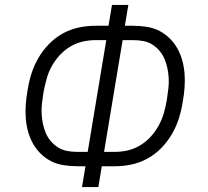

<svg xmlns="http://www.w3.org/2000/svg" viewBox="-20 -755 840 775"><path d="M311 0 325 -84H291Q263 -84 235.5 -88.5Q208 -93 185 -105Q162 -117 143.5 -135.5Q125 -154 112.5 -176.5Q100 -199 93 -225Q86 -251 84 -278Q82 -305 84 -333Q86 -361 91 -389L92 -394Q97 -427 107.5 -459.5Q118 -492 135.5 -522Q153 -552 178.5 -578Q204 -604 234.5 -620.5Q265 -637 298 -644Q331 -651 364 -651H418L432 -735H498L484 -651H518Q546 -651 573.5 -646.5Q601 -642 624 -630Q647 -618 665.5 -599.5Q684 -581 696.5 -558.5Q709 -536 716 -510Q723 -484 725 -457Q727 -430 725 -402Q723 -374 718 -346L717 -341Q712 -308 701.5 -275.5Q691 -243 673.5 -213Q656 -183 630.5 -157Q605 -131 574.5 -114.5Q544 -98 511 -91Q478 -84 445 -84H391L377 0ZM400 -142H444Q470 -142 496 -148Q522 -154 546 -168.5Q570 -183 589 -204Q608 -225 621 -249Q634 -273 641.5 -299Q649 -325 653 -350L654 -356Q657 -376 659.5 -397Q662 -418 661 -438.5Q660 -459 656 -478.5Q652 -498 644.5 -516Q637 -534 624.5 -549Q612 -564 596 -574.5Q580 -585 560 -589Q540 -593 519 -593H475ZM334 -142 409 -593H365Q339 -593 313 -587Q287 -581 263 -566.5Q239 -552 220 -531Q201 -510 188 -486Q175 -462 168 -436Q161 -410 156 -385L155 -379Q152 -359 149.5 -338Q147 -317 148 -296.5Q149 -276 153 -256.5Q157 -237 164.5 -219Q172 -201 184.5 -186Q197 -171 213.5 -160.5Q230 -150 249.5 -146Q269 -142 290 -142Z"/></svg>

Font: Iosevka Aile Light
Style: Italic
Weight: 300
Italic angle: -9°
Designer: Belleve Invis
Foundry: Belleve Invis
Version: Version 31.1.0; ttfautohint (v1.8.4)